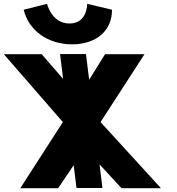

<svg xmlns="http://www.w3.org/2000/svg" viewBox="-45 -986 924 1005"><path d="M411.4 -966C411.4 -966 413 -863 319 -863C225 -863 201.4 -966 201.4 -966L79.2 -935C104.3 -828 203.4 -754 332.4 -754C461.4 -754 542.3 -828 541.2 -935ZM797.4 -1 481.3 -346.9 711.3 -702.2H504.8L421.7 -568.5L405.1 -703H269.3L285.3 -573L173.3 -702.2H-24.8L284.1 -346.9L61.3 -1H259.4L340.7 -121.2L355.4 -1.8H491.2L476.1 -125.5L590.9 -1Z"/></svg>

Font: Hussar
Style: BdOpOblOne
Weight: 700
Foundry: Cannot Into Space Fonts
Version: Version 2.00